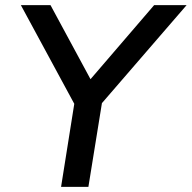

<svg xmlns="http://www.w3.org/2000/svg" viewBox="-20 -725 744 745"><path d="M217 0 275 -365 284 -293 61 -705H176L337 -407H322L578 -705H704L348 -293L382 -365L323 0Z"/></svg>

Font: Nunito Sans 10pt SemiBold
Style: Italic
Weight: 600
Italic angle: -9°
Designer: Vernon Adams
Foundry: Vernon Adams
Version: Version 3.101;gftools[0.9.27]